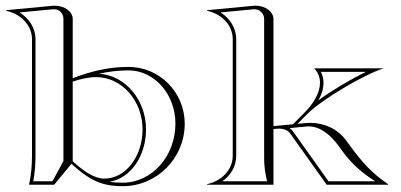

<svg xmlns="http://www.w3.org/2000/svg" viewBox="-20 -635 1380 660"><path d="M90 -100C90 -65 87 -35 80 0H166L225.6 -71.8C262.8 -37.9 292.6 -17.9 323 -7C349.4 2.5 373.7 5 402 5C519.6 5 615 -91.3 615 -210C615 -317.6 528.5 -405 422 -405C352.4 -405 292.7 -389.9 230 -366.2V-570C230 -594.5 202.7 -615.4 168.2 -615.4C165.5 -615.4 162.8 -615.3 160 -615L1 -600V-598C51 -587 90 -549 90 -500ZM230 -354.6C256.9 -363.4 286.1 -370 310 -370C398.3 -370 470 -289.4 470 -190C470 -96.7 411.3 -21 339 -21C304.4 -21 267.9 -45.8 230 -80.7ZM102 -100V-500C102 -540.1 78.3 -573.3 47.2 -592.3L160.6 -603H168C184.6 -603 198 -588.2 198 -570V-81.3L160.4 -12H94.5C99.8 -42.6 102 -69.1 102 -100ZM320.7 -381.6C353.1 -388.9 386.2 -393 422 -393C510.9 -393 583 -311 583 -210C583 -97.9 501.9 -7 402 -7C385.6 -7 371.1 -7.8 356.8 -10.4C429.3 -21.5 482 -99.9 482 -190C482 -290.9 411.7 -375.5 320.7 -381.6Z M780 -100C780 -51 742 -13 692 -2V0H920V-191.5L928.5 -192.3C931.7 -192.6 934.9 -192.8 938 -192.8C954.9 -192.8 970 -187.9 978.3 -175.1L1103 0H1314V-2C1259 -39 1224 -78 1184 -133L1170 -152C1141.1 -191.7 1095.1 -212.7 1046.6 -212.7C1041.4 -212.7 1036.2 -212.5 1031 -212L1002.7 -209.3L1035.1 -242C1086.1 -293.4 1233 -380 1299 -400H1060C1074 -385.4 1080 -368.4 1080 -350.6C1080 -316.6 1058 -279.3 1027.6 -248.6L987.1 -207.8L920 -201.4V-570C920 -594 892.7 -615.5 858.6 -615.5C855.8 -615.5 852.9 -615.3 850 -615L692 -600V-598C742 -587 780 -549 780 -500ZM898 -12H744.5C773.6 -32.7 792 -63.3 792 -100V-500C792 -539.9 769.3 -572.9 738 -592.3L851.2 -603.1C852.4 -603.2 853.5 -603.2 854.7 -603.2C872.7 -603.2 888 -588.4 888 -570V-90C888 -62.3 891.7 -39 898 -12ZM1074.4 -290.1C1086.2 -311.4 1092 -329.7 1092 -350.6C1092 -363.5 1089 -376.2 1083.2 -388H1238.2C1185.8 -362.8 1122 -324.8 1074.4 -290.1ZM975.7 -194.6 1032.1 -200.1C1034.9 -200.3 1037.7 -200.5 1040.5 -200.5C1081.2 -200.5 1116.2 -171.5 1144.3 -133L1158.2 -114C1189.6 -70.9 1224.4 -40.5 1269.7 -12H1109.2L988.2 -181.9C985.2 -186.5 980.4 -191.3 975.7 -194.6Z"/></svg>

Font: SortefaxS01
Style: Medium
Weight: 500
Designer: gluk
Foundry: gluk
Version: Version 0.261